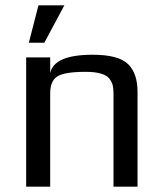

<svg xmlns="http://www.w3.org/2000/svg" viewBox="-20 -699 613 719"><path d="M495 0H405V-350Q405 -368 402 -380Q399 -392 389.5 -404.5Q380 -417 357.5 -423.5Q335 -430 301 -430Q222 -430 195 -413Q168 -396 168 -350V0H78V-484H168V-425Q182 -494 327 -494Q423 -494 459 -459.5Q495 -425 495 -355ZM221 -679 146 -539H88L124 -679Z"/></svg>

Font: Play
Style: Regular
Weight: 400
Designer: Jonas Hecksher
Foundry: Jonas Hecksher, Playtypeª, e-types AS
Version: Version 1.002